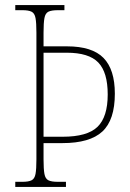

<svg xmlns="http://www.w3.org/2000/svg" viewBox="-20 -734 512 754"><path d="M40 0V-20H68Q92 -20 104 -26Q116 -32 119.5 -51Q123 -70 123 -108V-606Q123 -644 119.5 -663Q116 -682 104 -688Q92 -694 68 -694H40V-714H233V-694H208Q182 -694 170 -688Q158 -682 154.5 -663Q151 -644 151 -606V-552H243Q342 -552 386.5 -506.5Q431 -461 431 -366Q431 -263 382 -217.5Q333 -172 225 -172H151V-108Q151 -70 154.5 -51Q158 -32 170 -26Q182 -20 207 -20H239V0ZM226 -197Q323 -197 363 -236Q403 -275 403 -363Q403 -450 366 -488.5Q329 -527 242 -527H151V-197Z"/></svg>

Font: Noto Serif Sinhala Condensed Thin
Style: Regular
Weight: 100
Width: 3
Designer: Jelle Bosma - Monotype Design Team
Foundry: Monotype Imaging Inc.
Version: Version 2.007; ttfautohint (v1.8.4.7-5d5b)